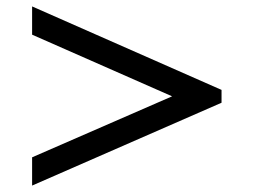

<svg xmlns="http://www.w3.org/2000/svg" viewBox="-20 -554 790 598"><path d="M670 -234V-274L80 -534V-446L516 -254L80 -64V24Z"/></svg>

Font: XITS Math
Style: Bold
Weight: 700
Designer: MicroPress Inc., with final additions and corrections provided by Coen Hoffman, Elsevier (retired)
Version: Version 1.105